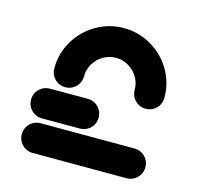

<svg xmlns="http://www.w3.org/2000/svg" viewBox="-83 -607 710 693"><g transform="rotate(15 272.5 -260.5)"><path d="M40.7 -55.9Q40.7 -71.1 48.1 -83.9Q55.6 -96.7 68.3 -104.1Q81.1 -111.5 96.3 -111.5L447 -111.1Q462.2 -111.1 475 -103.7Q487.8 -96.3 495.2 -83.5Q502.6 -70.7 502.6 -55.6Q502.6 -40.4 495.2 -27.6Q487.8 -14.8 475 -7.4Q462.2 0 447 0L96.3 -0.4Q81.1 -0.4 68.3 -7.8Q55.6 -15.2 48.1 -28Q40.7 -40.7 40.7 -55.9ZM40.7 -185.2Q40.7 -200.4 48.1 -213.1Q55.6 -225.9 68.3 -233.3Q81.1 -240.7 96.3 -240.7H237.8Q253 -240.7 265.7 -233.3Q278.5 -225.9 285.9 -213.1Q293.3 -200.4 293.3 -185.2Q293.3 -170 285.9 -157.2Q278.5 -144.4 265.7 -137Q253 -129.6 237.8 -129.6H96.3Q81.1 -129.6 68.3 -137Q55.6 -144.4 48.1 -157.2Q40.7 -170 40.7 -185.2ZM148.1 -260Q133 -260 120.2 -267.4Q107.4 -274.8 100 -287.6Q92.6 -300.4 92.6 -315.6Q92.6 -371.9 120.6 -418.9Q148.5 -465.9 195.7 -493.5Q243 -521.1 298.5 -521.1Q353.7 -521.1 401.1 -493.5Q448.5 -465.9 476.3 -418.9Q504.1 -371.9 504.1 -315.6Q504.1 -300.4 496.7 -287.6Q489.3 -274.8 476.5 -267.4Q463.7 -260 448.5 -260Q433.3 -260 420.6 -267.4Q407.8 -274.8 400.4 -287.6Q393 -300.4 393 -315.6Q393 -341.1 380.2 -362.8Q367.4 -384.4 345.7 -397.2Q324.1 -410 298.5 -410Q273 -410 251.1 -397.2Q229.3 -384.4 216.5 -362.8Q203.7 -341.1 203.7 -315.6Q203.7 -300.4 196.3 -287.6Q188.9 -274.8 176.1 -267.4Q163.3 -260 148.1 -260Z"/></g></svg>

Font: 26F Galaxy Sans
Style: Regular
Weight: 400
Designer: C₂₉H₂₅N₃O₅
Version: Version 1.100;FEAKit 1.0